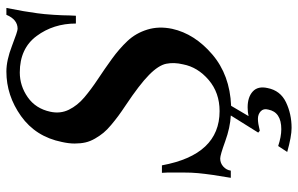

<svg xmlns="http://www.w3.org/2000/svg" viewBox="-190 -558 955 616"><g transform="rotate(-90 288.0 -250.5)"><path d="M313 130Q305 171 267.5 189Q230 207 185 207Q158 207 108 193L127 164Q157 174 181 174Q236 174 244 132Q248 117 238.5 108Q229 99 214 99Q200 99 176 105L170 100L225 12Q186 10 142 -6Q98 -22 87 -22Q72 -22 61 -12Q50 -2 48 12H25Q36 -51 40 -93Q42 -113 42 -142Q42 -171 42 -190L41 -209H65Q99 -24 239 -24Q298 -24 339 -59Q380 -94 389 -141Q396 -170 391 -195Q386 -220 355 -250.5Q324 -281 258 -325Q237 -339 223.5 -349Q210 -359 194.5 -372Q179 -385 169.5 -396.5Q160 -408 151 -423.5Q142 -439 138.5 -454.5Q135 -470 135 -489Q135 -508 140 -530Q157 -614 223 -661Q289 -708 366 -708Q402 -708 448.5 -690Q495 -672 503 -672Q533 -672 548 -708H570Q558 -648 553 -609Q550 -588 548 -557Q546 -526 546 -506L545 -485H520Q520 -557 480 -611Q440 -665 363 -665Q320 -665 283.5 -639.5Q247 -614 237 -567Q230 -535 243.5 -507.5Q257 -480 283 -458Q309 -436 341.5 -414.5Q374 -393 406.5 -369.5Q439 -346 464 -319.5Q489 -293 500.5 -256Q512 -219 503 -176Q487 -104 421 -47.5Q355 9 256 13L223 69Q236 66 251 66Q284 66 302 82.5Q320 99 313 130Z"/></g></svg>

Font: GFS Artemisia
Style: Italic
Weight: 400
Italic angle: -12°
Designer: Takis Katsoulidis and George D. Matthiopoulos
Foundry: George Matthiopoulos and Takis Katsoulidis
Version: Version 1.0